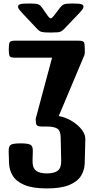

<svg xmlns="http://www.w3.org/2000/svg" viewBox="-20 -1054 549 1080"><path d="M243.2 5.9Q163.6 5.9 117.4 -13.7Q71.3 -33.2 51.8 -65.4Q32.2 -97.7 30.8 -135.7L28.8 -202.6Q28.3 -232.4 41.7 -240Q55.2 -247.6 96.7 -247.6Q136.2 -247.6 150.9 -240Q165.5 -232.4 164.6 -202.6L163.1 -149.9Q162.1 -110.8 181.9 -94.7Q201.7 -78.6 243.2 -78.6H244.1Q286.1 -78.6 305.7 -94.7Q325.2 -110.8 324.2 -149.9L321.3 -281.2Q320.8 -319.3 301.8 -330.8Q282.7 -342.3 243.2 -342.3H215.8Q190.4 -342.3 185.5 -352.1Q180.7 -361.8 180.7 -385.7L272.9 -729.5H64.5Q39.1 -729.5 34.2 -738.5Q29.3 -747.6 29.3 -777.3Q29.3 -806.6 34.2 -815.9Q39.1 -825.2 64.5 -825.2H421.9Q447.8 -825.2 452.4 -815.9Q457 -806.6 457 -777.3Q457 -765.6 456.8 -757.3Q456.5 -749 454.6 -743.7L310.5 -401.4Q350.6 -393.6 385 -372.6Q419.4 -351.6 440.2 -324.2Q460.9 -296.9 460 -269.5L456.5 -135.7Q455.6 -97.7 436 -65.4Q416.5 -33.2 370.4 -13.7Q324.2 5.9 243.2 5.9ZM260.7 -871.1Q226.6 -871.1 214.4 -874.3Q202.1 -877.4 187 -893.6L106.4 -979Q99.1 -986.8 90.3 -997.6Q81.5 -1008.3 81.5 -1016.1Q81.5 -1025.9 92.5 -1030Q103.5 -1034.2 140.6 -1034.2Q168 -1034.2 181.6 -1032.7Q195.3 -1031.2 202.9 -1025.6Q210.4 -1020 218.8 -1007.8L245.6 -969.2Q258.3 -950.7 265.6 -950.7Q272 -950.7 284.7 -967.3L315.4 -1007.8Q324.2 -1019.5 331.8 -1025.1Q339.4 -1030.8 352.5 -1032.5Q365.7 -1034.2 390.6 -1034.2Q428.2 -1034.2 439 -1030Q449.7 -1025.9 449.7 -1016.1Q449.7 -1008.3 441.2 -997.8Q432.6 -987.3 424.8 -979L343.3 -893.6Q333 -882.8 325 -878.2Q316.9 -873.5 304.4 -872.3Q292 -871.1 268.6 -871.1Z"/></svg>

Font: Denk One
Style: Regular
Weight: 400
Designer: Irina Smirnova, Eben Sorkin
Foundry: Sorkin Type Co.f
Version: Version 1.004; ttfautohint (v1.8.4.7-5d5b);gftools[0.9.23]